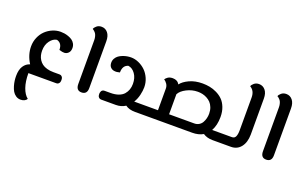

<svg xmlns="http://www.w3.org/2000/svg" viewBox="-102 -1121 2912 1847"><g transform="rotate(20 1353.5 -197.0)"><path d="M453.1 -90.8Q467.3 -90.8 475.8 -82.3Q484.4 -73.7 486.6 -64.7Q488.8 -55.7 488.8 -45.9Q488.8 -35.6 486.6 -26.6Q484.4 -17.6 475.8 -8.8Q467.3 0 453.1 0H167Q167 85.9 188.2 146.2Q209.5 206.5 246.1 234.9Q241.2 246.6 223.9 256.3Q206.5 266.1 183.1 266.1Q155.8 266.1 134.3 251.7Q112.8 237.3 100.1 215.6Q87.4 193.8 79.1 165.5Q70.8 137.2 67.9 112.8Q64.9 88.4 64.9 65.9Q64.9 2 89.1 -35.4Q113.3 -72.8 153.8 -85Q103 -165.5 103 -251Q103 -300.3 121.8 -343.8Q140.6 -387.2 171.6 -416.7Q202.6 -446.3 242.4 -463.1Q282.2 -480 324.2 -480Q342.8 -480 362.5 -477.1Q382.3 -474.1 404.3 -466.3Q426.3 -458.5 443.4 -446.8Q460.4 -435.1 471.7 -415.3Q482.9 -395.5 482.9 -371.1Q482.9 -338.9 465.8 -321Q448.7 -303.2 424.8 -301.8Q404.3 -300.8 371.1 -312Q371.1 -380.4 315.9 -395Q276.9 -389.6 246.8 -348.9Q216.8 -308.1 216.8 -249Q216.8 -223.1 222.4 -200.7Q228 -178.2 241.2 -157.7Q254.4 -137.2 273.9 -122.6Q293.5 -107.9 323.5 -99.4Q353.5 -90.8 391.1 -90.8Z M709.5 0Q653.8 0 653.8 -65.9V-513.2Q653.8 -532.2 649.9 -548.1Q646 -564 641.1 -573.5Q636.2 -583 627.9 -591.6Q619.6 -600.1 615.2 -603.3Q610.8 -606.4 603.5 -610.8Q606.9 -625.5 627 -642.8Q647 -660.2 677.7 -660.2Q716.8 -660.2 741.7 -629.6Q766.6 -599.1 766.6 -543.9V-64.9Q766.6 0 709.5 0Z M1217.3 -90.8H1360.4V0H1257.3Q1196.8 0 1159.2 -27.8Q1117.2 0 1061.5 0H911.6Q897.5 0 888.7 -8.5Q879.9 -17.1 877.7 -26.1Q875.5 -35.2 875.5 -44.9Q875.5 -52.2 877 -59.1Q878.4 -65.9 882.3 -73.7Q886.2 -81.5 894.8 -86.2Q903.3 -90.8 915.5 -90.8H974.6Q1021 -90.8 1055.7 -103.5Q1090.3 -116.2 1109.6 -138.4Q1128.9 -160.6 1138.2 -187.5Q1147.5 -214.4 1147.5 -246.1Q1147.5 -306.6 1118.4 -347.9Q1089.4 -389.2 1047.4 -395Q992.2 -379.9 992.2 -307.1Q960.9 -297.9 936.5 -301.8Q913.6 -304.2 897.5 -321Q881.3 -337.9 881.3 -368.2Q881.3 -391.6 892.6 -411.1Q903.8 -430.7 921.1 -443.1Q938.5 -455.6 960.7 -464.1Q982.9 -472.7 1003.9 -476.3Q1024.9 -480 1044.4 -480Q1084.5 -480 1123.5 -462.6Q1162.6 -445.3 1193.1 -415.8Q1223.6 -386.2 1242.4 -343.3Q1261.2 -300.3 1261.2 -252.9Q1261.2 -216.8 1250.7 -172.4Q1240.2 -127.9 1217.3 -90.8ZM1060.5 -397 1068.4 -397.9Q1063.5 -397.9 1060.5 -397Z M2015.1 -90.8H2151.4V0H2052.2Q1994.6 0 1954.6 -26.9Q1908.2 0 1843.3 0H1360.4V-90.8H1460.4V-312Q1460.4 -338.4 1446 -359.6Q1431.6 -380.9 1414.6 -389.2Q1422.9 -404.8 1441.9 -417Q1460.9 -429.2 1490.2 -429.2Q1538.6 -429.2 1559.6 -391.1Q1585 -425.8 1642.8 -452.9Q1700.7 -480 1777.3 -480Q1814.9 -480 1850.8 -473.1Q1886.7 -466.3 1923.3 -448.5Q1960 -430.7 1987.1 -403.8Q2014.2 -377 2031.2 -333.5Q2048.3 -290 2048.3 -234.9Q2048.3 -150.4 2015.1 -90.8ZM1831.5 -90.8Q1858.4 -90.8 1879.2 -103.3Q1899.9 -115.7 1911.4 -136.2Q1922.9 -156.7 1928.7 -179.7Q1934.6 -202.6 1934.6 -227.1Q1934.6 -262.2 1923.6 -290.5Q1912.6 -318.8 1895.3 -336.9Q1877.9 -355 1854.7 -367.2Q1831.5 -379.4 1808.3 -384.3Q1785.2 -389.2 1761.2 -389.2Q1702.1 -389.2 1647.7 -361.3Q1593.3 -333.5 1574.2 -295.9V-90.8Z M2151.4 0V-90.8H2217.3Q2244.1 -90.8 2254.6 -114Q2265.1 -137.2 2265.1 -178.2V-513.2Q2265.1 -582.5 2215.3 -610.8Q2218.3 -625.5 2238.8 -642.8Q2259.3 -660.2 2289.6 -660.2Q2328.6 -660.2 2354 -629.9Q2379.4 -599.6 2379.4 -543.9V-174.8Q2378.4 -94.7 2340.8 -47.4Q2303.2 0 2239.3 0Z M2600.1 0Q2544.4 0 2544.4 -65.9V-513.2Q2544.4 -532.2 2540.5 -548.1Q2536.6 -564 2531.7 -573.5Q2526.9 -583 2518.6 -591.6Q2510.3 -600.1 2505.9 -603.3Q2501.5 -606.4 2494.1 -610.8Q2497.6 -625.5 2517.6 -642.8Q2537.6 -660.2 2568.4 -660.2Q2607.4 -660.2 2632.3 -629.6Q2657.2 -599.1 2657.2 -543.9V-64.9Q2657.2 0 2600.1 0Z"/></g></svg>

Font: El Messiri SemiBold
Style: Regular
Weight: 600
Designer: Mohamed Gaber
Foundry: Kief Type Foundry
Version: Version 2.007;PS 002.007;hotconv 1.0.88;makeotf.lib2.5.64775